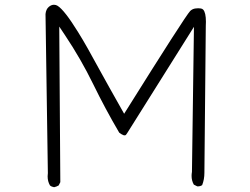

<svg xmlns="http://www.w3.org/2000/svg" viewBox="-20 -761 1040 799"><path d="M494.6 -198.2Q496.6 -197.8 498 -197.8Q499.5 -197.8 501 -198Q502.4 -198.2 504.6 -200.4Q506.8 -202.6 509.3 -207L787.1 -649.4L778.8 -45.9Q777.3 -36.6 777.3 -29.3Q777.3 -8.8 786.6 7.3L800.3 14.2Q801.8 14.6 802.7 14.6Q814 14.6 821.3 9.3Q830.6 -14.2 830.6 -42L836.4 -653.3Q836.9 -662.1 836.9 -670.4Q836.9 -689.5 834 -702.4Q831.1 -715.3 825.2 -721.2Q821.3 -725.1 815.2 -725.8Q809.1 -726.6 804.7 -726.6Q791 -726.6 782.2 -722.7Q775.9 -719.7 771.5 -715.3Q751.5 -694.8 496.6 -287.6Q424.8 -414.6 390.4 -477.5Q356 -540.5 345.2 -559.3Q334.5 -578.1 324.5 -595.2Q314.5 -612.3 305.2 -627Q248.5 -718.8 219.7 -736.8Q212.9 -741.2 204.6 -741.2Q193.4 -741.2 183.1 -732.4Q171.4 -722.7 169.4 -702.6L179.2 -40.5Q178.2 -33.2 178.2 -27.3Q178.2 -5.9 188 10.7Q195.3 16.6 205.1 18.1Q214.8 16.1 224.1 10.7L231 -2.9L226.6 -650.4L251 -613.8Q316.9 -515.1 367.7 -411.1Q418.5 -307.1 476.1 -209Q486.8 -200.7 494.6 -198.2Z"/></svg>

Font: NaikaiFont
Style: ExtraLight
Weight: 200
Version: Version 1.89